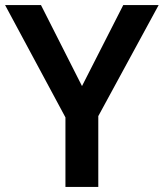

<svg xmlns="http://www.w3.org/2000/svg" viewBox="-20 -734 643 754"><path d="M302 -396 464 -714H603L366 -278V0H237V-273L0 -714H141Z"/></svg>

Font: Noto Sans Khmer SemiBold
Style: Regular
Weight: 600
Version: Version 2.003